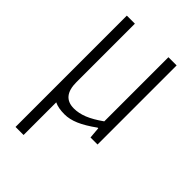

<svg xmlns="http://www.w3.org/2000/svg" viewBox="-228 -624 927 927"><g transform="rotate(45 235.5 -160.0)"><path d="M66 -540H121V-141Q121 -42 202 -42Q235 -42 270 -56Q305 -70 350 -102V-540H406V0H358L353 -58H349Q299 -22 261.5 -6Q224 10 190 10Q147 10 121 -3V220H66Z"/></g></svg>

Font: Encode Sans Compressed
Style: Light
Weight: 300
Designer: Pablo Impallari, Andres Torresi
Foundry: Pablo Impallari, Andres Torresi
Version: Version 1.000; ttfautohint (v1.00) -l 8 -r 50 -G 200 -x 14 -